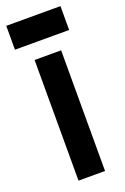

<svg xmlns="http://www.w3.org/2000/svg" viewBox="-155 -745 513 790"><g transform="rotate(-20 101.5 -350.0)"><path d="M44.9 -528.3H161.1V0H44.9ZM-16.6 -700.2H220.7V-595.7H-16.6Z"/></g></svg>

Font: Dinish Condensed
Style: Bold
Weight: 700
Width: 3
Designer: Bert Driehuis
Foundry: Playbeing
Version: Version 3.006; git-39231f3c-release